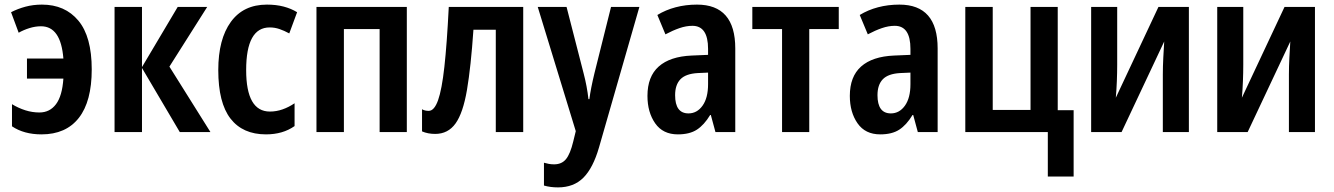

<svg xmlns="http://www.w3.org/2000/svg" viewBox="-20 -573 5787 833"><path d="M160 10Q84 10 32 -25V-121Q60 -104 90 -94.5Q120 -85 151 -85Q196 -85 223 -121Q250 -157 255 -232H97V-319H255Q244 -459 158 -459Q133 -459 107.5 -451Q82 -443 61 -431L28 -520Q57 -535 90.5 -544Q124 -553 162 -553Q262 -553 320 -483.5Q378 -414 378 -272Q378 -133 322 -61.5Q266 10 160 10Z M751 -543H879L715 -284L893 0H760L596 -278V0H477V-543H596V-282Z M1134 10Q1033 10 980 -58.5Q927 -127 927 -269Q927 -403 981.5 -478Q1036 -553 1138 -553Q1178 -553 1210.5 -544.5Q1243 -536 1269 -520L1235 -428Q1213 -440 1192.5 -447Q1172 -454 1150 -454Q1048 -454 1048 -269Q1048 -89 1151 -89Q1179 -89 1206 -98.5Q1233 -108 1258 -125V-26Q1207 10 1134 10Z M1745 -543V0H1627V-447H1472V0H1353V-543Z M2250 0H2131V-444H2034Q2023 -283 2006 -183Q1989 -83 1956.5 -37.5Q1924 8 1868 8Q1836 8 1811 -3V-99Q1823 -92 1840 -92Q1864 -92 1880.5 -138Q1897 -184 1908 -283.5Q1919 -383 1927 -543H2250Z M2313 -543H2438L2512 -255Q2527 -198 2533 -143H2537Q2543 -189 2559 -255L2631 -543H2754L2579 66Q2553 156 2511 198Q2469 240 2401 240Q2384 240 2369 238Q2354 236 2340 232V133Q2350 136 2361 138Q2372 140 2384 140Q2417 140 2435.5 117.5Q2454 95 2467 41L2478 -4Z M3004 -553Q3170 -553 3170 -363V0H3084L3064 -74H3061Q3035 -31 3003.5 -10.5Q2972 10 2921 10Q2856 10 2822.5 -38Q2789 -86 2789 -157Q2789 -241 2838 -284.5Q2887 -328 2981 -332L3052 -335V-361Q3052 -461 2984 -461Q2957 -461 2928 -451Q2899 -441 2867 -424L2832 -508Q2868 -530 2911.5 -541.5Q2955 -553 3004 -553ZM3052 -258 3007 -256Q2955 -253 2932 -229Q2909 -205 2909 -160Q2909 -81 2967 -81Q3004 -81 3028 -114.5Q3052 -148 3052 -208Z M3619 -447H3491V0H3373V-447H3244V-543H3619Z M3882 -553Q4048 -553 4048 -363V0H3962L3942 -74H3939Q3913 -31 3881.5 -10.5Q3850 10 3799 10Q3734 10 3700.5 -38Q3667 -86 3667 -157Q3667 -241 3716 -284.5Q3765 -328 3859 -332L3930 -335V-361Q3930 -461 3862 -461Q3835 -461 3806 -451Q3777 -441 3745 -424L3710 -508Q3746 -530 3789.5 -541.5Q3833 -553 3882 -553ZM3930 -258 3885 -256Q3833 -253 3810 -229Q3787 -205 3787 -160Q3787 -81 3845 -81Q3882 -81 3906 -114.5Q3930 -148 3930 -208Z M4638 193H4526V0H4168V-543H4287V-96H4451V-543H4569V-95H4638Z M4827 -543V-292Q4827 -259 4825.5 -221Q4824 -183 4821 -149L5006 -543H5138V0H5025V-250Q5025 -284 5027 -323Q5029 -362 5031 -393L4846 0H4714V-543Z M5374 -543V-292Q5374 -259 5372.5 -221Q5371 -183 5368 -149L5553 -543H5685V0H5572V-250Q5572 -284 5574 -323Q5576 -362 5578 -393L5393 0H5261V-543Z"/></svg>

Font: Avrile Sans Condensed SemiBold
Style: Regular
Weight: 600
Width: 3
Designer: Monotype Design Team
Foundry: Monotype Imaging Inc.
Version: Version 2.001;September 10, 2019;FontCreator 11.5.0.2425 64-